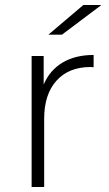

<svg xmlns="http://www.w3.org/2000/svg" viewBox="-20 -745 434 765"><path d="M154 -408Q178 -465 229 -495.5Q280 -526 353 -526V-477L341 -478Q254 -478 205 -423.5Q156 -369 156 -272V0H106V-522H154ZM312 -725H384L227 -607H173Z"/></svg>

Font: Hilab Light
Style: Regular
Weight: 300
Designer: Cristianderson Lima
Foundry: Cristianderson
Version: Version 1.0